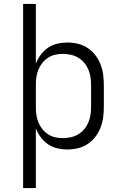

<svg xmlns="http://www.w3.org/2000/svg" viewBox="-20 -755 640 980"><path d="M98 205V-735H163V-430Q172 -454 188 -475.5Q204 -497 225.5 -511.5Q247 -526 272.5 -532Q298 -538 324 -538Q351 -538 378 -531.5Q405 -525 427.5 -510Q450 -495 466.5 -473.5Q483 -452 493 -426.5Q503 -401 506.5 -374Q510 -347 510 -320V-210Q510 -183 506.5 -156Q503 -129 493 -103.5Q483 -78 466.5 -56.5Q450 -35 427.5 -20Q405 -5 378 1.5Q351 8 324 8Q298 8 272.5 2Q247 -4 225.5 -18.5Q204 -33 188 -54.5Q172 -76 163 -100V205ZM301 -50Q321 -50 341.5 -54.5Q362 -59 379.5 -69.5Q397 -80 410 -95.5Q423 -111 431 -130Q439 -149 442 -169.5Q445 -190 445 -210V-320Q445 -340 442 -360.5Q439 -381 431 -400Q423 -419 410 -434.5Q397 -450 379.5 -460.5Q362 -471 341.5 -475.5Q321 -480 301 -480Q281 -480 261 -475.5Q241 -471 224.5 -460Q208 -449 195.5 -433Q183 -417 175.5 -398.5Q168 -380 165.5 -360Q163 -340 163 -320V-210Q163 -190 165.5 -170Q168 -150 175.5 -131.5Q183 -113 195.5 -97Q208 -81 224.5 -70Q241 -59 261 -54.5Q281 -50 301 -50Z"/></svg>

Font: Iosevka Curly Slab LtEx
Style: Regular
Weight: 300
Width: 7
Monospace: yes
Designer: Belleve Invis
Foundry: Belleve Invis
Version: Version 11.1.0; ttfautohint (v1.8.3)